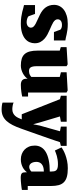

<svg xmlns="http://www.w3.org/2000/svg" viewBox="738 -1348 859 2375"><g transform="rotate(90 1167.5 -160.5)"><path d="M43 -164.1H152.3L180.7 -85Q183.6 -80.6 190.9 -76.2Q198.2 -71.8 208.5 -68.4Q218.8 -64.9 230.2 -62.7Q241.7 -60.5 252.4 -60.5Q269.5 -60.5 282.5 -64.7Q295.4 -68.8 304.2 -76.2Q313 -83.5 317.6 -93.3Q322.3 -103 322.3 -113.8Q322.3 -132.8 308.8 -146.5Q295.4 -160.2 272.9 -172.4Q250.5 -184.6 221.7 -196.8Q192.9 -209 161.6 -225.1Q133.8 -238.8 111.3 -255.9Q88.9 -272.9 73 -294.4Q57.1 -315.9 48.6 -342.3Q40 -368.7 40 -400.9Q40 -435.5 55.2 -466.3Q70.3 -497.1 99.9 -520Q129.4 -543 173.6 -556.2Q217.8 -569.3 275.9 -569.3Q317.9 -569.3 349.4 -564.9Q380.9 -560.5 405 -555.2Q429.2 -549.8 447.5 -545.2Q465.8 -540.5 480.5 -539.6V-397.9L376 -398.4L347.7 -476.1Q343.8 -483.4 328.6 -490.5Q313.5 -497.6 290 -497.6Q255.9 -497.6 237.3 -483.2Q218.8 -468.8 218.8 -444.3Q218.8 -426.8 229 -413.6Q239.3 -400.4 256.6 -389.4Q273.9 -378.4 296.4 -368.7Q318.8 -358.9 343.3 -348.1Q374.5 -334.5 405.3 -318.4Q436 -302.2 460.4 -280.3Q484.9 -258.3 500 -229.2Q515.1 -200.2 515.1 -160.6Q515.1 -127.4 502 -96.7Q488.8 -65.9 460 -41.7Q431.2 -17.6 385 -3.2Q338.9 11.2 272.9 11.2Q227.1 11.2 190.9 5.9Q154.8 0.5 126.7 -6.3Q98.6 -13.2 78.1 -19.5Q57.6 -25.9 43 -27.8Z M606 -470.2 563 -482.4V-554.7L774.9 -567.9H776.4L798.8 -554.2V-187.5Q798.8 -159.2 802.5 -140.4Q806.2 -121.6 813.5 -110.4Q820.8 -99.1 832 -94.5Q843.3 -89.8 858.9 -89.8Q874.5 -89.8 886.5 -93Q898.4 -96.2 907.2 -100.8Q916 -105.5 921.9 -110.4Q927.7 -115.2 931.6 -118.7V-470.2L874 -484.4V-555.2L1096.2 -567.9H1099.1L1124.5 -554.2V-78.1H1173.8V-5.4Q1164.1 -3.4 1149.4 -0.5Q1134.8 2.4 1116.2 4.9Q1097.7 7.3 1075.7 9.3Q1053.7 11.2 1029.3 11.2Q1008.8 11.2 994.4 6.3Q980 1.5 970.9 -7.6Q961.9 -16.6 958 -29.1Q954.1 -41.5 954.1 -56.6V-72.8Q944.3 -56.6 927.2 -41.5Q910.2 -26.4 888.4 -14.6Q866.7 -2.9 841.8 4.2Q816.9 11.2 792 11.2Q741.7 11.2 706.3 0Q670.9 -11.2 648.7 -36.1Q626.5 -61 616.2 -100.8Q606 -140.6 606 -197.8Z M1249 100.1Q1252.9 103.5 1262.5 106.4Q1272 109.4 1283.4 111.6Q1294.9 113.8 1307.1 115.2Q1319.3 116.7 1329.1 116.7Q1358.4 116.7 1378.7 106.9Q1398.9 97.2 1413.3 81.1Q1427.7 64.9 1437.7 43.9Q1447.8 22.9 1456.5 0H1393.6L1207 -472.2L1164.6 -483.9V-555.7H1485.8V-483.9L1420.4 -472.2L1495.6 -220.2L1517.1 -141.1L1532.7 -220.2L1603.5 -472.7L1546.4 -483.9V-555.7H1784.7V-483.9L1738.8 -472.7Q1731 -448.7 1719.7 -415.8Q1708.5 -382.8 1695.3 -345Q1682.1 -307.1 1668 -266.6Q1653.8 -226.1 1640.1 -187.3Q1626.5 -148.4 1614 -113.5Q1601.6 -78.6 1592 -51.5Q1582.5 -24.4 1576.7 -7.8Q1570.8 8.8 1569.8 10.7Q1549.3 68.8 1526.6 113.3Q1503.9 157.7 1476.3 188Q1448.7 218.3 1414.3 233.6Q1379.9 249 1335.4 249Q1324.7 249 1312.3 248.3Q1299.8 247.6 1287.8 246.1Q1275.9 244.6 1265.6 242.4Q1255.4 240.2 1249 237.3V100.1Z M1780.8 -161.1Q1780.8 -204.1 1800.3 -238.5Q1819.8 -272.9 1859.6 -296.9Q1899.4 -320.8 1960 -333.7Q2020.5 -346.7 2102.1 -346.7V-362.3Q2102.1 -384.3 2098.9 -400.1Q2095.7 -416 2086.2 -426.8Q2076.7 -437.5 2058.8 -442.6Q2041 -447.8 2011.7 -447.8Q1981.9 -447.8 1956.3 -443.8Q1930.7 -439.9 1909.4 -434.1Q1888.2 -428.2 1871.3 -421.6Q1854.5 -415 1842.3 -410.2H1841.8L1803.2 -492.2Q1813.5 -500 1836.9 -513.2Q1860.4 -526.4 1894 -539.1Q1927.7 -551.8 1970.2 -560.8Q2012.7 -569.8 2061.5 -569.8Q2125 -569.8 2167 -558.1Q2209 -546.4 2234.4 -521Q2259.8 -495.6 2270.3 -455.8Q2280.8 -416 2280.8 -360.4V-74.2H2329.6V-2Q2320.3 0 2302.7 2.4Q2285.2 4.9 2264.2 7.1Q2243.2 9.3 2221.2 11Q2199.2 12.7 2181.6 12.7Q2159.7 12.7 2145.8 9.5Q2131.8 6.3 2124.3 -0.5Q2116.7 -7.3 2114 -18.8Q2111.3 -30.3 2111.3 -46.9V-65.4Q2101.6 -51.8 2086.7 -38.1Q2071.8 -24.4 2051.8 -13.4Q2031.7 -2.4 2006.6 4.4Q1981.4 11.2 1951.2 11.2Q1916.5 11.2 1885.5 -0.5Q1854.5 -12.2 1831.3 -34.2Q1808.1 -56.2 1794.4 -88.1Q1780.8 -120.1 1780.8 -161.1ZM1982.4 -182.6Q1982.4 -162.6 1986.6 -146.2Q1990.7 -129.9 1998.8 -117.7Q2006.8 -105.5 2018.6 -98.9Q2030.3 -92.3 2045.4 -92.3Q2059.6 -92.3 2075.7 -100.1Q2091.8 -107.9 2102.1 -119.6V-273.4Q2067.9 -273.4 2044.9 -265.6Q2022 -257.8 2008.1 -244.9Q1994.1 -231.9 1988.3 -215.8Q1982.4 -199.7 1982.4 -182.6Z"/></g></svg>

Font: Merriweather UltraBold
Style: Regular
Weight: 900
Designer: Eben Sorkin ( sorkintype@gmail.com )
Foundry: Eben Sorkin
Version: Version 1.570; ttfautohint (v1.3) -l 8 -r 32 -G 0 -x 0 -H 60